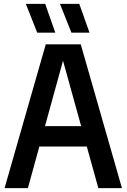

<svg xmlns="http://www.w3.org/2000/svg" viewBox="-20 -968 652 988"><path d="M3.5 0 215.5 -740H395.5L607.5 0H486L296.5 -683.5H312L123.5 0ZM123 -214 147 -319H463.5L488 -214ZM347.5 -800 288.5 -948H388L440.5 -800ZM171.5 -800 113 -948H212.5L264.5 -800Z"/></svg>

Font: Encode Sans SC Condensed SemiBold
Style: Regular
Weight: 600
Width: 3
Designer: Multiple Designers
Foundry: Impallari Type
Version: Version 3.002